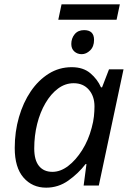

<svg xmlns="http://www.w3.org/2000/svg" viewBox="-20 -856 608 886"><path d="M249 -765 264 -836H533L518 -765ZM357 -606Q337 -606 323 -618.5Q309 -631 309 -653Q309 -679 324.5 -698Q340 -717 368 -717Q414 -717 414 -672Q414 -641 396 -623.5Q378 -606 357 -606ZM193 10Q129 10 88.5 -36.5Q48 -83 48 -173Q48 -248 67.5 -315.5Q87 -383 122 -434.5Q157 -486 205 -516Q253 -546 311 -546Q364 -546 397 -518Q430 -490 446 -453H451L483 -536H550L436 0H366L379 -99H375Q341 -55 295 -22.5Q249 10 193 10ZM222 -63Q259 -63 294.5 -90Q330 -117 359 -163Q388 -209 403 -266Q411 -295 413.5 -319.5Q416 -344 416 -365Q416 -412 390 -442Q364 -472 320 -472Q281 -472 248 -447.5Q215 -423 190 -380.5Q165 -338 151.5 -284Q138 -230 138 -171Q138 -117 160 -90Q182 -63 222 -63Z"/></svg>

Font: Noto Sans
Style: Italic
Weight: 400
Italic angle: -12°
Designer: Monotype Design Team
Foundry: Monotype Imaging Inc.
Version: Version 2.013; ttfautohint (v1.8.4.7-5d5b)